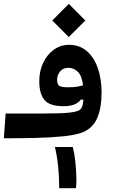

<svg xmlns="http://www.w3.org/2000/svg" viewBox="-29 -707 635 987"><path d="M-9.3 3.9 0 -123.5Q27.3 -123.5 53.2 -123.5Q79.1 -123.5 103.5 -123.5Q201.2 -123 268.1 -124.5Q335 -126 364.7 -134.8Q384.3 -140.1 391.1 -153.8Q397.9 -167.5 399.4 -195.3L386.2 -194.8Q375.5 -179.7 354.5 -170.4Q333.5 -161.1 295.9 -161.1Q227.5 -161.1 200.2 -192.4Q172.9 -223.6 172.9 -290Q172.9 -341.8 192.9 -384Q212.9 -426.3 247.6 -451.4Q282.2 -476.6 325.7 -476.6Q379.4 -476.6 416.7 -444.8Q454.1 -413.1 473.6 -357.4Q493.2 -301.8 493.2 -230Q493.2 -154.8 471.7 -102.5Q450.2 -50.3 398.4 -27.8Q364.3 -13.7 300.5 -6.8Q236.8 0 156.2 2Q75.7 3.9 -9.3 3.9ZM397.9 -268.6Q392.1 -317.4 371.1 -337.9Q350.1 -358.4 323.2 -358.4Q294.4 -358.4 279.5 -339.4Q264.6 -320.3 264.6 -296.9Q264.6 -272.9 276.4 -265.6Q288.1 -258.3 320.8 -258.3Q344.7 -258.3 362.5 -260.7Q380.4 -263.2 397.9 -268.6ZM324.7 -516.6 239.7 -601.6 324.7 -687 409.7 -601.6ZM275.4 260.3Q275.4 208 270.3 153.1Q265.1 98.1 253.4 48.8H345.2Q353.5 80.6 357.9 120.6Q362.3 160.6 363.3 198.2Q363.8 207.5 363.8 216.3Q363.8 241.7 361.3 260.3Z"/></svg>

Font: CaskaydiaCove NF SemiBold
Style: Regular
Weight: 600
Designer: Aaron Bell
Foundry: Saja Typeworks
Version: Version 2111.001; VTT 6.35;Nerd Fonts 3.2.1